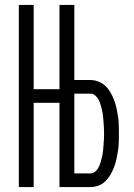

<svg xmlns="http://www.w3.org/2000/svg" viewBox="-20 -755 540 775"><path d="M56 0V-735H116V-395H220V-735H280V-432H345Q362 -432 378 -425.5Q394 -419 406 -407.5Q418 -396 426.5 -381Q435 -366 441 -350Q447 -334 450.5 -317.5Q454 -301 456.5 -284Q459 -267 459.5 -250Q460 -233 460 -216Q460 -199 459.5 -182Q459 -165 456.5 -148Q454 -131 450.5 -114.5Q447 -98 441 -82Q435 -66 426.5 -51Q418 -36 406 -24Q394 -12 378 -6Q362 0 345 0H220V-340H116V0ZM280 -55H345Q356 -55 365 -63Q374 -71 379 -81.5Q384 -92 387 -103Q390 -114 392.5 -125Q395 -136 396 -147.5Q397 -159 398 -170.5Q399 -182 399.5 -193.5Q400 -205 400 -216Q400 -227 399.5 -238.5Q399 -250 398 -261.5Q397 -273 396 -284.5Q395 -296 392.5 -307Q390 -318 387 -329Q384 -340 379 -350.5Q374 -361 365 -369Q356 -377 345 -377H280Z"/></svg>

Font: Iosevka SS04 Light
Style: Regular
Weight: 300
Monospace: yes
Designer: Belleve Invis
Foundry: Belleve Invis
Version: Version 19.0.0; ttfautohint (v1.8.4)